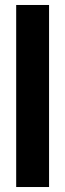

<svg xmlns="http://www.w3.org/2000/svg" viewBox="-20 -751 263 771"><path d="M177 0H45V-731H177Z"/></svg>

Font: Gamine
Style: Bold
Weight: 700
Designer: Tapiwanashe Sebastian Garikayi
Version: Version 1.000